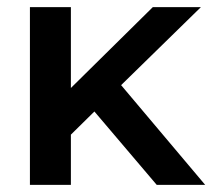

<svg xmlns="http://www.w3.org/2000/svg" viewBox="-20 -519 599 539"><path d="M420 0 245 -206 179 -141V0H64V-499H179V-272L409 -499H544L320 -280L556 0Z"/></svg>

Font: Bai Jamjuree SemiBold
Style: Regular
Weight: 600
Version: Version 1.000; ttfautohint (v1.6)